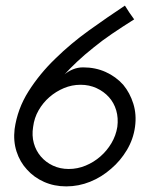

<svg xmlns="http://www.w3.org/2000/svg" viewBox="-20 -656 560 684"><path d="M32 -196Q42 -268 81.5 -330.5Q121 -393 177 -447Q232 -501 297.5 -548Q363 -595 425 -636Q433 -623 441 -611Q449 -599 458 -587Q415 -560 379 -535.5Q343 -511 315 -488Q281 -461 255 -436.5Q229 -412 210 -391Q223 -402 240 -409Q257 -416 276 -416Q320 -416 356.5 -399.5Q393 -383 419 -354Q443 -325 455 -286.5Q467 -248 461 -204Q455 -160 432 -121.5Q409 -83 376 -55Q342 -25 301 -8.5Q260 8 216 8Q173 8 137 -8Q101 -24 76 -52Q51 -79 39 -116Q27 -153 32 -196ZM98 -204Q93 -173 100.5 -146Q108 -119 125.5 -98.5Q143 -78 168.5 -66Q194 -54 225 -54Q256 -54 285 -66Q314 -78 337.5 -98.5Q361 -119 377 -146Q393 -173 398 -204Q402 -236 394 -263Q386 -290 368 -310Q350 -330 324 -342Q298 -354 267 -354Q236 -354 207.5 -342Q179 -330 156 -310Q133 -290 117.5 -263Q102 -236 98 -204Z"/></svg>

Font: Josefin Slab SemiBold
Style: Italic
Weight: 600
Italic angle: -12°
Designer: Santiago Orozco
Foundry: Typemade
Version: Version 2.000